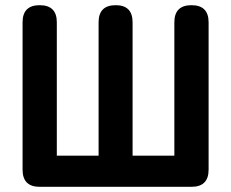

<svg xmlns="http://www.w3.org/2000/svg" viewBox="-20 -720 890 740"><path d="M133 0Q67 0 67 -66V-634Q67 -700 133 -700Q199 -700 199 -634V-120H360V-634Q360 -700 426 -700Q491 -700 491 -634V-120H652V-634Q652 -700 718 -700Q784 -700 784 -634V-66Q784 0 718 0Z"/></svg>

Font: Zen Maru Gothic Black
Style: Regular
Weight: 900
Designer: Yoshimichi Ohira
Foundry: Positype
Version: Version 1.001